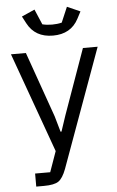

<svg xmlns="http://www.w3.org/2000/svg" viewBox="-62 -785 623 1026"><g transform="rotate(-5 249.5 -271.5)"><path d="M113 -674 93 -712 163 -743 198 -661Q222 -655 250 -655Q278 -655 302 -661L337 -743L407 -712L387 -674Q346 -596 250 -596Q154 -596 113 -674ZM90 200V130H171L210 20L17 -516H97L221 -165L245 -81H250L278 -165L403 -516H482L251 120Q233 168 210 184Q187 200 131 200Z"/></g></svg>

Font: Anuphan
Style: Regular
Weight: 400
Designer: Mike Abbink, Paul van der Laan, Pieter van Rosmalen, Mint Tantisuwanna
Foundry: Bold Monday; Cadson Demak
Version: Version 3.002;hotconv 1.0.109;makeotfexe 2.5.65596